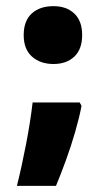

<svg xmlns="http://www.w3.org/2000/svg" viewBox="-20 -475 345 624"><path d="M57 -361Q57 -407 83 -431Q109 -455 154 -455Q196 -455 221.5 -431Q247 -407 247 -361Q247 -315 221.5 -291Q196 -267 154 -267Q111 -267 84 -291Q57 -315 57 -361ZM239 -142 245 -131Q238 -94 224.5 -47Q211 0 194 46.5Q177 93 162 129H35Q51 65 65 -8Q79 -81 86 -142Z"/></svg>

Font: Noto Sans Telugu Condensed Black
Style: Regular
Weight: 900
Width: 3
Designer: Jelle Bosma - Monotype Design Team
Foundry: Monotype Imaging Inc.
Version: Version 2.005; ttfautohint (v1.8.4.7-5d5b)